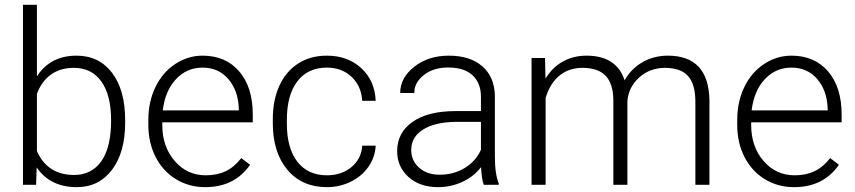

<svg xmlns="http://www.w3.org/2000/svg" viewBox="-20 -770 3564 800"><path d="M501.5 -258.8Q501.5 -135.3 446.8 -62.7Q392.1 9.8 299.8 9.8Q189.5 9.8 132.8 -72.3L130.4 0H75.7V-750H133.8V-451.7Q189.5 -538.1 298.8 -538.1Q392.6 -538.1 447 -466.6Q501.5 -395 501.5 -267.6ZM442.9 -269Q442.9 -373.5 402.3 -430.4Q361.8 -487.3 288.1 -487.3Q231.9 -487.3 192.9 -459.7Q153.8 -432.1 133.8 -378.9V-140.6Q177.7 -41 289.1 -41Q361.3 -41 402.1 -98.1Q442.9 -155.3 442.9 -269Z M835 9.8Q767.6 9.8 713.1 -23.4Q658.7 -56.6 628.4 -116Q598.1 -175.3 598.1 -249V-270Q598.1 -346.2 627.7 -407.2Q657.2 -468.3 710 -503.2Q762.7 -538.1 824.2 -538.1Q920.4 -538.1 976.8 -472.4Q1033.2 -406.7 1033.2 -293V-260.3H656.2V-249Q656.2 -159.2 707.8 -99.4Q759.3 -39.6 837.4 -39.6Q884.3 -39.6 920.2 -56.6Q956.1 -73.7 985.4 -111.3L1022 -83.5Q957.5 9.8 835 9.8ZM824.2 -488.3Q758.3 -488.3 713.1 -439.9Q668 -391.6 658.2 -310.1H975.1V-316.4Q972.7 -392.6 931.6 -440.4Q890.6 -488.3 824.2 -488.3Z M1342.3 -39.6Q1403.3 -39.6 1444.6 -74Q1485.8 -108.4 1489.3 -163.1H1545.4Q1543 -114.7 1515.1 -75Q1487.3 -35.2 1441.2 -12.7Q1395 9.8 1342.3 9.8Q1238.3 9.8 1177.5 -62.5Q1116.7 -134.8 1116.7 -256.8V-274.4Q1116.7 -352.5 1144 -412.6Q1171.4 -472.7 1222.4 -505.4Q1273.4 -538.1 1341.8 -538.1Q1428.7 -538.1 1485.1 -486.3Q1541.5 -434.6 1545.4 -350.1H1489.3Q1485.4 -412.1 1444.6 -450.2Q1403.8 -488.3 1341.8 -488.3Q1262.7 -488.3 1219 -431.2Q1175.3 -374 1175.3 -271V-253.9Q1175.3 -152.8 1219 -96.2Q1262.7 -39.6 1342.3 -39.6Z M1995.6 0Q1986.8 -24.9 1984.4 -73.7Q1953.6 -33.7 1906 -12Q1858.4 9.8 1805.2 9.8Q1729 9.8 1681.9 -32.7Q1634.8 -75.2 1634.8 -140.1Q1634.8 -217.3 1699 -262.2Q1763.2 -307.1 1877.9 -307.1H1983.9V-367.2Q1983.9 -423.8 1949 -456.3Q1914.1 -488.8 1847.2 -488.8Q1786.1 -488.8 1746.1 -457.5Q1706.1 -426.3 1706.1 -382.3L1647.5 -382.8Q1647.5 -445.8 1706.1 -491.9Q1764.6 -538.1 1850.1 -538.1Q1938.5 -538.1 1989.5 -493.9Q2040.5 -449.7 2042 -370.6V-120.6Q2042 -43.9 2058.1 -5.9V0ZM1812 -42Q1870.6 -42 1916.7 -70.3Q1962.9 -98.6 1983.9 -146V-262.2H1879.4Q1792 -261.2 1742.7 -230.2Q1693.4 -199.2 1693.4 -145Q1693.4 -100.6 1726.3 -71.3Q1759.3 -42 1812 -42Z M2251 -528.3 2252.9 -442.4Q2282.2 -490.2 2326.2 -514.2Q2370.1 -538.1 2423.8 -538.1Q2548.8 -538.1 2582.5 -435.5Q2610.8 -484.9 2658.2 -511.5Q2705.6 -538.1 2762.7 -538.1Q2932.6 -538.1 2936 -352.5V0H2877.4V-348.1Q2877 -418.9 2846.9 -453.1Q2816.9 -487.3 2749 -487.3Q2686 -486.3 2642.6 -446.5Q2599.1 -406.7 2594.2 -349.6V0H2535.6V-352.5Q2535.2 -420.4 2503.7 -453.9Q2472.2 -487.3 2406.7 -487.3Q2351.6 -487.3 2312 -455.8Q2272.5 -424.3 2253.4 -362.3V0H2194.8V-528.3Z M3288.6 9.8Q3221.2 9.8 3166.7 -23.4Q3112.3 -56.6 3082 -116Q3051.8 -175.3 3051.8 -249V-270Q3051.8 -346.2 3081.3 -407.2Q3110.8 -468.3 3163.6 -503.2Q3216.3 -538.1 3277.8 -538.1Q3374 -538.1 3430.4 -472.4Q3486.8 -406.7 3486.8 -293V-260.3H3109.9V-249Q3109.9 -159.2 3161.4 -99.4Q3212.9 -39.6 3291 -39.6Q3337.9 -39.6 3373.8 -56.6Q3409.7 -73.7 3439 -111.3L3475.6 -83.5Q3411.1 9.8 3288.6 9.8ZM3277.8 -488.3Q3211.9 -488.3 3166.7 -439.9Q3121.6 -391.6 3111.8 -310.1H3428.7V-316.4Q3426.3 -392.6 3385.3 -440.4Q3344.2 -488.3 3277.8 -488.3Z"/></svg>

Font: RobotoInd Light
Style: Regular
Weight: 300
Designer: Google
Version: Version 2.001151; 2014